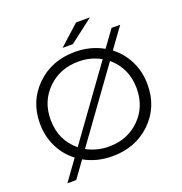

<svg xmlns="http://www.w3.org/2000/svg" viewBox="-163 -1021 1165 1232"><g transform="rotate(-20 419.5 -405.5)"><path d="M587 -881 425 -757H355L492 -881ZM652 -631Q716 -582 751.5 -509.5Q787 -437 787 -350Q787 -196 682.5 -95Q578 6 420 6Q313 6 228 -42L147 70H87L187 -69Q123 -118 87.5 -190.5Q52 -263 52 -350Q52 -503 156.5 -604.5Q261 -706 420 -706Q525 -706 612 -657L694 -770H753ZM125 -350Q125 -209 228 -125L572 -601Q503 -640 420 -640Q293 -640 209 -557.5Q125 -475 125 -350ZM420 -60Q546 -60 629.5 -142.5Q713 -225 713 -350Q713 -489 612 -574L268 -98Q338 -60 420 -60Z"/></g></svg>

Font: Montserrat Alternates
Style: Regular
Weight: 400
Designer: Julieta Ulanovsky
Foundry: Julieta Ulanovsky
Version: Version 7.200;PS 007.200;hotconv 1.0.88;makeotf.lib2.5.64775